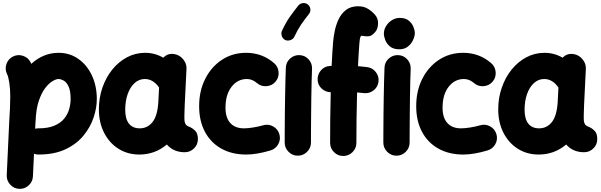

<svg xmlns="http://www.w3.org/2000/svg" viewBox="-20 -909 3829 1224"><path d="M102.5 294.9Q68.4 293.5 44.9 267.6Q21.5 241.7 22.9 207.5L38.6 -128.4Q41.5 -176.3 43.5 -217.5Q45.4 -258.8 45.4 -294.4Q45.4 -342.3 39.3 -381.6Q33.2 -420.9 24.9 -437Q9.8 -467.8 21 -500.7Q32.2 -533.7 63 -548.8Q93.8 -564 127 -553Q160.2 -542 175.3 -511.2Q177.7 -506.8 179.7 -502Q215.8 -535.6 259.8 -554Q303.7 -572.3 353 -572.3Q424.8 -572.3 479.7 -533.4Q534.7 -494.6 565.9 -428Q597.2 -361.3 597.2 -277.3Q597.2 -221.7 576.9 -160.4Q556.6 -99.1 512.7 -45.2Q468.8 8.8 397.7 42.5Q326.7 76.2 225.1 76.2Q210.4 76.2 196.8 71.3L189.9 215.3Q188.5 249.5 162.8 272.9Q137.2 296.4 102.5 294.9ZM205.6 -118.7 204.1 -88.4Q214.4 -90.8 225.1 -90.8Q286.6 -90.8 326.7 -107.9Q366.7 -125 389.2 -152.8Q411.6 -180.7 420.9 -213.4Q430.2 -246.1 430.2 -277.3Q430.2 -331.1 416.7 -358.6Q403.3 -386.2 385.3 -395.8Q367.2 -405.3 353 -405.3Q338.4 -405.3 315.4 -392.1Q292.5 -378.9 268.8 -348.4Q245.1 -317.9 227.5 -266.6Q210 -215.3 207 -138.7Q207 -134.3 206.1 -129.9Q206.1 -123.5 205.6 -118.7Z M1157.7 61.5Q1086.4 61.5 1043.5 12.2Q967.8 76.2 868.2 76.2Q793.9 76.2 735.6 39.6Q677.2 2.9 643.8 -62.3Q610.4 -127.4 610.4 -211.9Q610.4 -285.6 633.1 -350.8Q655.8 -416 696 -465.8Q736.3 -515.6 789.8 -543.9Q843.3 -572.3 905.3 -572.3Q967.8 -572.3 1021 -541Q1048.3 -570.3 1089.4 -564.5Q1124 -559.6 1147.5 -531.5Q1170.9 -503.4 1168.9 -470.2L1157.7 -241.7Q1157.2 -228 1156.5 -208.3Q1155.8 -188.5 1155.5 -170.7Q1155.3 -152.8 1155.8 -143.6Q1156.7 -129.9 1162.1 -118.9Q1167.5 -107.9 1185.5 -101.1Q1205.6 -93.8 1223.6 -76.2Q1241.7 -58.6 1241.7 -22Q1241.7 12.2 1217 36.9Q1192.4 61.5 1157.7 61.5ZM870.6 -90.8Q920.9 -90.8 952.9 -131.6Q984.9 -172.4 989.7 -263.7Q989.7 -264.2 989.7 -265.1L994.1 -351.1Q956.5 -405.3 903.3 -405.3Q866.2 -405.3 837.9 -379.4Q809.6 -353.5 793.9 -309.1Q778.3 -264.6 778.3 -209.5Q778.3 -150.4 802.2 -120.6Q826.2 -90.8 870.6 -90.8Z M1736.3 -388.2Q1713.9 -362.3 1679 -359.6Q1644 -356.9 1618.2 -379.4Q1588.4 -405.3 1553.7 -405.3Q1494.6 -405.3 1456.1 -355.5Q1417.5 -305.7 1417.5 -222.2Q1417.5 -158.7 1448 -124.8Q1478.5 -90.8 1535.6 -90.8Q1560.1 -90.8 1594.7 -96.4Q1629.4 -102.1 1657.7 -110.4Q1690.9 -120.1 1721.4 -103Q1752 -85.9 1761.2 -52.7Q1770.5 -19.5 1753.7 10.5Q1736.8 40.5 1703.6 50.3Q1615.7 76.2 1549.8 76.2Q1458.5 76.2 1390.9 38.3Q1323.2 0.5 1286.4 -68.8Q1249.5 -138.2 1249.5 -232.4Q1249.5 -330.1 1288.6 -407Q1327.6 -483.9 1395.3 -528.1Q1462.9 -572.3 1548.8 -572.3Q1651.9 -572.3 1727.5 -506.3Q1753.4 -483.9 1756.1 -449Q1758.8 -414.1 1736.3 -388.2Z M1889.6 -557.6Q1924.3 -556.2 1947.5 -530.5Q1970.7 -504.9 1969.2 -470.2Q1967.8 -437 1966.6 -388.9Q1965.3 -340.8 1964.6 -286.1Q1963.9 -231.4 1963.4 -177.2Q1962.9 -123 1962.6 -76.7Q1962.4 -30.3 1962.4 0Q1962.4 34.2 1937.7 58.8Q1913.1 83.5 1878.4 83.5Q1844.2 83.5 1819.6 58.8Q1794.9 34.2 1794.9 0Q1794.9 -31.2 1795.2 -77.6Q1795.4 -124 1795.9 -178.5Q1796.4 -232.9 1797.4 -288.3Q1798.3 -343.8 1799.6 -393.1Q1800.8 -442.4 1802.2 -478Q1803.7 -512.7 1829.6 -535.9Q1855.5 -559.1 1889.6 -557.6ZM1942.4 -880.4Q1956.5 -869.6 1958.5 -851.3Q1960.4 -833 1949.2 -819.3Q1921.9 -785.2 1899.4 -752.2Q1877 -719.2 1856.9 -675.8Q1850.1 -660.2 1832.3 -653.6Q1814.5 -647 1798.8 -653.8Q1783.7 -660.6 1777.1 -678.2Q1770.5 -695.8 1777.3 -711.9Q1800.3 -762.7 1827.1 -800.8Q1854 -838.9 1881.3 -873Q1892.6 -887.2 1910.6 -889.2Q1928.7 -891.1 1942.4 -880.4Z M2004.9 -398.4Q2002.9 -433.1 2025.4 -459.7Q2047.9 -486.3 2082 -488.3Q2087.9 -488.8 2094.2 -489.3Q2096.2 -532.2 2098.6 -572Q2101.1 -611.8 2104 -646Q2106.4 -673.8 2114 -711.7Q2121.6 -749.5 2138.4 -785.6Q2155.3 -821.8 2185.5 -845.5Q2215.8 -869.1 2263.7 -869.1Q2300.8 -869.1 2327.4 -851.8Q2354 -834.5 2371.1 -814.5Q2391.6 -790.5 2390.1 -757.3Q2388.7 -724.1 2372.1 -705.1Q2353 -682.6 2337.2 -679Q2321.3 -675.3 2303.2 -678.7Q2292.5 -681.2 2286.1 -681.2Q2280.3 -681.2 2276.9 -671.6Q2273.4 -662.1 2271 -631.8Q2268.6 -601.1 2266.4 -564.5Q2264.2 -527.8 2262.2 -487.3Q2290 -484.9 2319.3 -481.4Q2353.5 -477.5 2375.2 -450.2Q2397 -422.9 2393.1 -388.7Q2389.2 -354.5 2361.6 -333Q2334 -311.5 2299.8 -315.4Q2277.3 -317.9 2256.3 -319.8Q2253.9 -231.4 2252.9 -147Q2252 -62.5 2252 2Q2252 36.1 2227.3 60.8Q2202.6 85.4 2168 85.4Q2133.8 85.4 2109.1 60.8Q2084.5 36.1 2084.5 2Q2084.5 -63 2085.2 -147.7Q2085.9 -232.4 2088.4 -321.3Q2056.2 -321.3 2031.5 -343.5Q2006.8 -365.7 2004.9 -398.4Z M2427.2 -694.8Q2427.2 -719.7 2441.2 -742.7Q2455.1 -765.6 2478.3 -780.3Q2501.5 -794.9 2528.8 -794.9Q2564 -794.9 2585 -778.1Q2606 -761.2 2615.2 -738.5Q2624.5 -715.8 2624.5 -698.2Q2624.5 -678.7 2613.5 -654.3Q2602.5 -629.9 2580.6 -612.3Q2558.6 -594.7 2526.4 -594.7Q2487.8 -594.7 2466.3 -612.5Q2444.8 -630.4 2436 -653.8Q2427.2 -677.2 2427.2 -694.8ZM2518.6 -557.6Q2553.2 -556.2 2576.4 -530.5Q2599.6 -504.9 2598.1 -470.2Q2596.7 -437 2595.5 -388.9Q2594.2 -340.8 2593.5 -286.1Q2592.8 -231.4 2592.3 -177.2Q2591.8 -123 2591.6 -76.7Q2591.3 -30.3 2591.3 0Q2591.3 34.2 2566.7 58.8Q2542 83.5 2507.3 83.5Q2473.1 83.5 2448.5 58.8Q2423.8 34.2 2423.8 0Q2423.8 -31.2 2424.1 -77.6Q2424.3 -124 2424.8 -178.5Q2425.3 -232.9 2426.3 -288.3Q2427.2 -343.8 2428.5 -393.1Q2429.7 -442.4 2431.2 -478Q2432.6 -512.7 2458.5 -535.9Q2484.4 -559.1 2518.6 -557.6Z M3120.1 -388.2Q3097.7 -362.3 3062.7 -359.6Q3027.8 -356.9 3002 -379.4Q2972.2 -405.3 2937.5 -405.3Q2878.4 -405.3 2839.8 -355.5Q2801.3 -305.7 2801.3 -222.2Q2801.3 -158.7 2831.8 -124.8Q2862.3 -90.8 2919.4 -90.8Q2943.8 -90.8 2978.5 -96.4Q3013.2 -102.1 3041.5 -110.4Q3074.7 -120.1 3105.2 -103Q3135.7 -85.9 3145 -52.7Q3154.3 -19.5 3137.5 10.5Q3120.6 40.5 3087.4 50.3Q2999.5 76.2 2933.6 76.2Q2842.3 76.2 2774.7 38.3Q2707 0.5 2670.2 -68.8Q2633.3 -138.2 2633.3 -232.4Q2633.3 -330.1 2672.4 -407Q2711.4 -483.9 2779.1 -528.1Q2846.7 -572.3 2932.6 -572.3Q3035.6 -572.3 3111.3 -506.3Q3137.2 -483.9 3139.9 -449Q3142.6 -414.1 3120.1 -388.2Z M3703.6 61.5Q3632.3 61.5 3589.4 12.2Q3513.7 76.2 3414.1 76.2Q3339.8 76.2 3281.5 39.6Q3223.1 2.9 3189.7 -62.3Q3156.2 -127.4 3156.2 -211.9Q3156.2 -285.6 3179 -350.8Q3201.7 -416 3241.9 -465.8Q3282.2 -515.6 3335.7 -543.9Q3389.2 -572.3 3451.2 -572.3Q3513.7 -572.3 3566.9 -541Q3594.2 -570.3 3635.3 -564.5Q3669.9 -559.6 3693.4 -531.5Q3716.8 -503.4 3714.8 -470.2L3703.6 -241.7Q3703.1 -228 3702.4 -208.3Q3701.7 -188.5 3701.4 -170.7Q3701.2 -152.8 3701.7 -143.6Q3702.6 -129.9 3708 -118.9Q3713.4 -107.9 3731.4 -101.1Q3751.5 -93.8 3769.5 -76.2Q3787.6 -58.6 3787.6 -22Q3787.6 12.2 3762.9 36.9Q3738.3 61.5 3703.6 61.5ZM3416.5 -90.8Q3466.8 -90.8 3498.8 -131.6Q3530.8 -172.4 3535.6 -263.7Q3535.6 -264.2 3535.6 -265.1L3540 -351.1Q3502.4 -405.3 3449.2 -405.3Q3412.1 -405.3 3383.8 -379.4Q3355.5 -353.5 3339.8 -309.1Q3324.2 -264.6 3324.2 -209.5Q3324.2 -150.4 3348.1 -120.6Q3372.1 -90.8 3416.5 -90.8Z"/></svg>

Font: Mikhak-DS2-FD Black
Style: Regular
Weight: 900
Designer: Amin Abedi
Version: Version 3.2